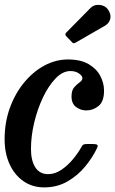

<svg xmlns="http://www.w3.org/2000/svg" viewBox="-22 -782 488 812"><path d="M418 -398.5Q418 -352.5 394.8 -333.8Q371.5 -315 343 -315Q319.5 -315 300 -329.2Q280.5 -343.5 280.5 -374Q280.5 -400 292 -413Q303.5 -426 315 -434Q326.5 -442 326.5 -452Q326.5 -461 312.2 -471.2Q298 -481.5 275.5 -481.5Q243.5 -481.5 213.8 -451Q184 -420.5 160.2 -371Q136.5 -321.5 122.8 -264Q109 -206.5 109 -152Q109 -102.5 127.5 -74Q146 -45.5 181.5 -45.5Q210.5 -45.5 237.8 -64Q265 -82.5 287 -109.2Q309 -136 322.5 -160.5Q326 -167.5 330.2 -170.2Q334.5 -173 346 -173H369Q384 -173 388.8 -169.8Q393.5 -166.5 388.5 -156Q370.5 -117.5 339.2 -79Q308 -40.5 264 -15Q220 10.5 165 10.5Q114.5 10.5 76.8 -16Q39 -42.5 18.2 -88.5Q-2.5 -134.5 -2.5 -193Q-2.5 -264.5 19.8 -325.8Q42 -387 80 -433Q118 -479 165.8 -504.8Q213.5 -530.5 265.5 -530.5Q319 -530.5 352.8 -510.8Q386.5 -491 402.2 -460.8Q418 -430.5 418 -398.5ZM436 -740Q449.5 -718.5 443.8 -700.2Q438 -682 421.5 -673L300 -603Q293.5 -599 290 -599Q286.5 -599 281 -605L258.5 -628.5Q250.5 -637 258.5 -644.5L359.5 -747Q375 -763.5 399.2 -761.2Q423.5 -759 436 -740Z"/></svg>

Font: Besley* Narrow Medium
Style: Italic
Weight: 500
Width: 4
Italic angle: -13°
Designer: Owen Earl
Foundry: indestructible type*
Version: Version 3.000; ttfautohint (v1.8.3)